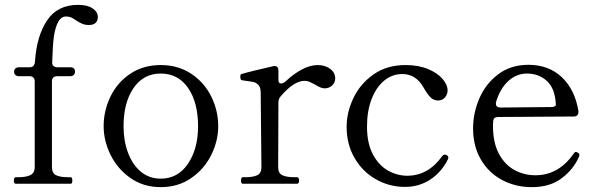

<svg xmlns="http://www.w3.org/2000/svg" viewBox="-20 -757 2460 791"><path d="M383 -687Q383 -671 373.5 -662.5Q364 -654 347 -654Q331 -654 320 -658.5Q309 -663 295 -672Q284 -680 274.5 -684.5Q265 -689 251 -689Q215 -689 202 -607Q197 -568 195 -501V-499Q195 -490 200.5 -485Q206 -480 215 -480H268Q289 -480 289 -462Q289 -453 283.5 -448Q278 -443 268 -443H215Q205 -443 199.5 -437.5Q194 -432 194 -422V-69Q194 -43 211.5 -35Q229 -27 258 -27H271Q278 -27 278 -13Q278 0 271 0H45Q37 0 37 -13Q37 -27 45 -27H58Q87 -27 105 -35.5Q123 -44 123 -69V-422Q123 -432 117.5 -437.5Q112 -443 102 -443H59Q49 -443 43.5 -448Q38 -453 38 -462Q38 -470 43.5 -475Q49 -480 59 -480H103Q122 -480 124 -503Q131 -609 174 -673Q217 -737 302 -737Q340 -737 361.5 -722.5Q383 -708 383 -687Z M407 -237Q407 -301 435 -359Q463 -417 516.5 -453Q570 -489 642 -489Q714 -489 768 -453Q822 -417 850.5 -359Q879 -301 879 -237Q879 -177 850.5 -119Q822 -61 768 -23.5Q714 14 642 14Q571 14 517.5 -23.5Q464 -61 435.5 -119Q407 -177 407 -237ZM796 -237Q796 -335 755 -394.5Q714 -454 642 -454Q571 -454 530 -394Q489 -334 489 -237Q489 -177 507.5 -127.5Q526 -78 560.5 -49.5Q595 -21 642 -21Q713 -21 754.5 -82.5Q796 -144 796 -237Z M1361 -434Q1361 -417 1348.5 -405Q1336 -393 1317 -393Q1302 -393 1279 -408Q1264 -416 1255 -420Q1246 -424 1235 -424Q1191 -424 1137 -361Q1127 -350 1127 -335L1126 -68Q1126 -43 1143.5 -35Q1161 -27 1191 -27H1204Q1212 -27 1212 -13Q1212 0 1204 0H980Q973 0 973 -13Q973 -27 980 -27H993Q1022 -27 1039.5 -35Q1057 -43 1057 -68L1054 -376Q1054 -397 1044.5 -407Q1035 -417 1022.5 -419.5Q1010 -422 979 -426Q973 -427 971.5 -431Q970 -435 970 -443Q970 -450 975 -452Q995 -458 1032 -467Q1069 -476 1104 -484Q1106 -485 1111 -485Q1127 -485 1127 -466V-428Q1127 -413 1138 -413Q1147 -413 1158 -423Q1190 -453 1224 -471Q1258 -489 1289 -489Q1319 -489 1340 -473.5Q1361 -458 1361 -434Z M1408 -235Q1408 -294 1436 -353Q1464 -412 1519 -450.5Q1574 -489 1651 -489Q1704 -489 1743.5 -472.5Q1783 -456 1803.5 -431.5Q1824 -407 1824 -385Q1824 -368 1813 -355.5Q1802 -343 1785 -343Q1766 -343 1753 -356.5Q1740 -370 1724 -398Q1693 -452 1637 -452Q1596 -452 1563 -425Q1530 -398 1511 -349Q1492 -300 1492 -236Q1492 -166 1516.5 -120.5Q1541 -75 1579 -54Q1617 -33 1658 -33Q1744 -33 1802 -114Q1807 -120 1812 -120Q1817 -120 1820 -118Q1827 -114 1827 -108Q1827 -104 1825 -100Q1799 -48 1753 -17.5Q1707 13 1648 13Q1584 13 1528.5 -18.5Q1473 -50 1440.5 -106.5Q1408 -163 1408 -235Z M2367 -119Q2367 -115 2364 -109Q2343 -60 2294.5 -23Q2246 14 2171 14Q2104 14 2048.5 -15.5Q1993 -45 1961 -100Q1929 -155 1929 -228Q1929 -292 1955 -352Q1981 -412 2032.5 -451Q2084 -490 2157 -490Q2240 -490 2294 -439.5Q2348 -389 2363 -300V-296Q2363 -277 2343 -277L2033 -275Q2012 -275 2012 -257Q2011 -251 2011 -238Q2011 -169 2035.5 -123.5Q2060 -78 2099.5 -56.5Q2139 -35 2186 -35Q2282 -35 2344 -125Q2348 -131 2353 -131Q2356 -131 2362 -127Q2367 -124 2367 -119ZM2024 -338Q2023 -335 2023 -330Q2023 -314 2042 -314L2249 -316Q2270 -316 2270 -326Q2267 -392 2233.5 -423Q2200 -454 2151 -454Q2108 -454 2074.5 -423.5Q2041 -393 2024 -338Z"/></svg>

Font: Shippori Mincho B1
Style: Regular
Weight: 400
Designer: FONTDASU
Foundry: FONTDASU / Google Inc. / but / Adobe
Version: Version 3.110; ttfautohint (v1.8.3)